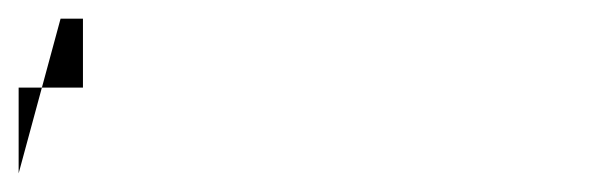

<svg xmlns="http://www.w3.org/2000/svg" viewBox="-20 -186 656 206"><path d="M0 0V-92H69V-166H45Z"/></svg>

Font: CiSf OpenHand
Style: Regular
Weight: 400
Foundry: Cannot Into Space Fonts
Version: Version 0.7892